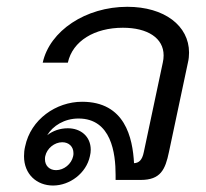

<svg xmlns="http://www.w3.org/2000/svg" viewBox="-20 -537 615 573"><path d="M182.5 -154.2C159.2 -154.2 137.5 -146.7 120.8 -133.3C137.5 -161.7 172.5 -183.3 214.2 -183.3C312.5 -183.3 325 -79.2 325 -15V0H400C459.2 0 473.3 -30.8 484.2 -83.3L540.8 -350C543.3 -360 544.2 -370.8 544.2 -380C544.2 -460 470.8 -516.7 360 -516.7C235.8 -516.7 128.3 -445 107.5 -350H182.5C196.7 -415 262.5 -454.2 346.7 -454.2C420.8 -454.2 468.3 -423.3 468.3 -371.7C468.3 -364.2 467.5 -357.5 465.8 -350L409.2 -83.3C404.2 -58.3 394.2 -50.8 380 -50C375.8 -125.8 353.3 -233.3 225 -233.3C147.5 -233.3 71.7 -180.8 55 -100C52.5 -90 51.7 -80 51.7 -70.8C51.7 -16.7 90 16.7 138.3 16.7C188.3 16.7 237.5 -20 248.3 -70.8C250 -77.5 250.8 -84.2 250.8 -90C250.8 -130 220.8 -154.2 182.5 -154.2ZM165.8 -112.5C185.8 -112.5 199.2 -99.2 199.2 -80C199.2 -76.7 199.2 -74.2 198.3 -70.8C193.3 -47.5 170.8 -29.2 147.5 -29.2C127.5 -29.2 114.2 -42.5 114.2 -61.7C114.2 -65 114.2 -67.5 115 -70.8C120 -94.2 142.5 -112.5 165.8 -112.5Z"/></svg>

Font: BoonHome
Style: Book Oblique
Weight: 400
Italic angle: -12°
Designer: Sungsit Sawaiwan
Foundry: Sungsit Sawaiwan
Version: Version 0.2